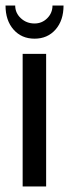

<svg xmlns="http://www.w3.org/2000/svg" viewBox="-27 -675 250 695"><path d="M98 -590Q125 -590 144 -609Q163 -628 163 -655H203Q203 -601 174 -568Q145 -535 98 -535Q51 -535 22 -568Q-7 -601 -7 -655H28Q28 -628 48.5 -609Q69 -590 98 -590ZM55 0V-480H140V0Z"/></svg>

Font: Glametrix
Style: Bold
Weight: 700
Designer: gluk
Foundry: gluk
Version: Version 0.40